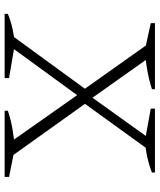

<svg xmlns="http://www.w3.org/2000/svg" viewBox="50 -739 689 829"><g transform="rotate(90 394.5 -324.5)"><path d="M125 -10V-20L378 -367H414L659 -24V-10H604L381 -327H401L170 -10ZM377 -327 165 -626V-639H218L410 -368H394L588 -639H633V-630L414 -327ZM458 0V-14Q497 -27 538 -34Q579 -41 620 -44L744 -19V0ZM40 0V-14Q72 -27 104 -34Q136 -41 171 -44L317 -19V0ZM365 -649V-636Q324 -623 281 -615.5Q238 -608 194 -606L80 -631V-649ZM725 -649V-636Q691 -623 656.5 -615.5Q622 -608 586 -606L449 -631V-649Z"/></g></svg>

Font: Piazzolla Thin Thin
Style: Regular
Weight: 250
Version: Version 2.005